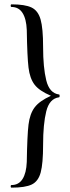

<svg xmlns="http://www.w3.org/2000/svg" viewBox="-20 -745 323 882"><path d="M178 -80Q178 6 167 47Q156 88 126 102.5Q96 117 33 117Q29 117 29 111Q29 105 33 105Q66 105 83.5 77.5Q101 50 103 -1Q105 -123 111 -172.5Q117 -222 139 -251.5Q161 -281 214 -305Q160 -328 138.5 -356.5Q117 -385 111 -434.5Q105 -484 103 -607Q101 -658 83.5 -685.5Q66 -713 33 -713Q29 -713 29 -719Q29 -725 33 -725Q95 -725 125 -710.5Q155 -696 166.5 -655.5Q178 -615 178 -529Q178 -435 192.5 -376Q207 -317 251 -311Q254 -311 254 -304.5Q254 -298 251 -298Q207 -292 192.5 -233.5Q178 -175 178 -80Z"/></svg>

Font: Cormorant Infant Medium
Style: Regular
Weight: 500
Designer: Christian Thalmann (Catharsis Fonts)
Foundry: Catharsis Fonts
Version: Version 4.000